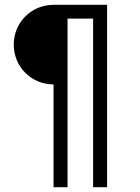

<svg xmlns="http://www.w3.org/2000/svg" viewBox="-20 -776 580 796"><path d="M260 -699H366V0H424V-756H202C110 -756 37 -683 37 -591C37 -499 110 -426 202 -426V0H260Z"/></svg>

Font: Josefin Sans
Style: Regular
Weight: 400
Designer: Santiago Orozco
Foundry: Typemade
Version: 1.000